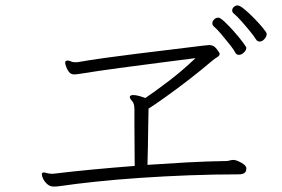

<svg xmlns="http://www.w3.org/2000/svg" viewBox="-20 -759 1040 707"><path d="M936 -606Q927 -606 922 -615Q916 -625 900.5 -644Q885 -663 868.5 -681.5Q852 -700 841 -709Q835 -714 835 -720Q835 -728 841 -733.5Q847 -739 855 -739Q863 -739 880 -725Q897 -711 916 -691.5Q935 -672 948.5 -655.5Q962 -639 962 -634Q962 -625 954 -615.5Q946 -606 936 -606ZM887 -583Q887 -574 878 -565.5Q869 -557 860 -557Q850 -557 846 -566Q841 -576 826 -595Q811 -614 794.5 -633.5Q778 -653 767 -662Q762 -666 762 -673Q762 -681 768.5 -687.5Q775 -694 784 -694Q791 -694 807.5 -678.5Q824 -663 842.5 -642Q861 -621 874 -603.5Q887 -586 887 -583ZM887 -137Q887 -117 859 -117Q769 -117 676.5 -113.5Q584 -110 496 -104Q408 -98 332.5 -90Q257 -82 203 -74Q196 -73 189.5 -72.5Q183 -72 178 -72Q164 -72 154 -81Q144 -90 139 -100.5Q134 -111 134 -117Q134 -124 142 -124Q144 -124 146 -123.5Q148 -123 151 -122Q162 -119 173 -119Q176 -119 178.5 -119.5Q181 -120 183 -120Q249 -128 323.5 -135Q398 -142 476 -148Q475 -251 475 -297Q475 -343 475 -356Q475 -378 466.5 -387Q458 -396 458 -402Q458 -404 459 -405Q462 -409 471 -409Q480 -409 492.5 -405.5Q505 -402 515 -398Q548 -420 600 -459.5Q652 -499 700 -545Q646 -538 571.5 -528.5Q497 -519 419 -508.5Q341 -498 273 -487Q266 -486 261.5 -485.5Q257 -485 253 -485Q241 -485 234 -494Q227 -503 223.5 -513.5Q220 -524 220 -527Q220 -534 224 -535Q226 -536 229 -536Q233 -536 237.5 -534.5Q242 -533 246 -531Q250 -530 253.5 -530Q257 -530 260 -530H265Q311 -538 368.5 -546Q426 -554 487 -561.5Q548 -569 602 -575.5Q656 -582 695.5 -587Q735 -592 749 -593H752Q767 -593 778 -578.5Q789 -564 789 -561Q789 -554 779 -548Q769 -542 761 -535Q720 -500 674 -464.5Q628 -429 588.5 -401Q549 -373 527 -359Q526 -330 525.5 -276.5Q525 -223 523 -152Q596 -157 669 -161Q742 -165 809 -166H812Q819 -166 825.5 -168Q832 -170 839 -170H842Q852 -169 869 -159.5Q886 -150 887 -141Z"/></svg>

Font: Moon Stars Kai T Light
Style: Regular
Weight: 300
Designer: GuiWonder
Version: Version 1.101